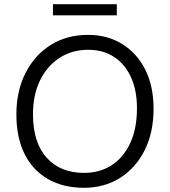

<svg xmlns="http://www.w3.org/2000/svg" viewBox="-20 -886 809 914"><path d="M380 8Q281 8 208.5 -33.5Q136 -75 97 -153Q58 -231 58 -342Q58 -453 101.5 -538.5Q145 -624 221.5 -672Q298 -720 399 -720Q492 -720 562.5 -676Q633 -632 672 -553.5Q711 -475 711 -369Q711 -254 668 -169.5Q625 -85 550.5 -38.5Q476 8 380 8ZM380 -63Q455 -63 511.5 -99.5Q568 -136 600 -205Q632 -274 632 -371Q632 -456 603.5 -518.5Q575 -581 523 -615Q471 -649 400 -649Q323 -649 263.5 -610.5Q204 -572 170.5 -503Q137 -434 137 -342Q137 -208 202 -135.5Q267 -63 380 -63ZM232 -866H536V-813H232Z"/></svg>

Font: LivvicRegular
Style: Regular
Weight: 400
Designer: Jacques Le Bailly, Baron von Fonthausen
Version: Version 1.001; ttfautohint (v1.8.2)